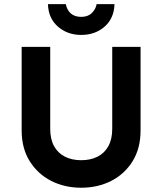

<svg xmlns="http://www.w3.org/2000/svg" viewBox="-20 -879 771 913"><path d="M366.2 13.7Q287.1 13.7 223.1 -19Q159.2 -51.8 121.1 -112.8Q83 -173.8 83 -258.8V-656.2H218.8V-266.6Q218.8 -216.8 237.3 -183.6Q255.9 -150.4 289.1 -133.8Q322.3 -117.2 366.2 -117.2Q410.2 -117.2 443.4 -133.8Q476.6 -150.4 495.1 -183.6Q513.7 -216.8 513.7 -266.6V-656.2H648.4V-258.8Q648.4 -173.8 610.8 -112.8Q573.2 -51.8 509.3 -19Q445.3 13.7 366.2 13.7ZM366.2 -712.9Q300.8 -712.9 255.4 -752.4Q210 -792 208 -859.4H293Q297.9 -832 316.4 -815.4Q335 -798.8 366.2 -798.8Q398.4 -798.8 417 -817.4Q435.5 -835.9 439.5 -859.4H524.4Q522.5 -792 477.5 -752.4Q432.6 -712.9 366.2 -712.9Z"/></svg>

Font: Sen
Style: Bold
Weight: 700
Designer: Kosal Sen, Philatype
Foundry: Philatype
Version: Version 2.000;gftools[0.9.31]